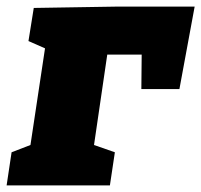

<svg xmlns="http://www.w3.org/2000/svg" viewBox="-38 -560 608 580"><path d="M64 -536 311 -540H550L504 -291H389L390 -395H286L246 -122L309 -100L294 0H-18L-3 -100L54 -122L98 -414L48 -436Z"/></svg>

Font: Bitter Pro Black
Style: Italic
Weight: 900
Italic angle: -9°
Designer: Sol Matas, and Bitter project Authors
Foundry: Sol Matas
Version: Version 1.010